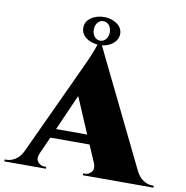

<svg xmlns="http://www.w3.org/2000/svg" viewBox="-130 -929 981 1015"><g transform="rotate(10 360.0 -421.5)"><path d="M361.3 -693.8 664.1 -73.2Q679.7 -41.5 703.4 -25.9Q727.1 -10.3 752 -10.3H760.3V0H381.3V-9.8H390.1Q412.1 -9.8 425.8 -27.1Q439.5 -44.4 428.7 -71.8L388.2 -166H177.7L135.3 -71.3Q124 -44.4 138.2 -27.1Q152.3 -9.8 174.3 -9.8H183.1V0H-40V-10.3H-30.8Q-6.3 -10.3 17.8 -25.9Q42 -41.5 56.6 -72.8L285.2 -564.9Q325.2 -650.9 337.9 -693.8Q300.3 -696.3 274.2 -717Q248 -737.8 248.5 -768.6Q248 -801.3 276.9 -822Q305.7 -842.8 347.7 -843.3Q389.2 -842.8 417.5 -822.5Q445.8 -802.2 446.3 -769.5Q445.8 -739.7 421.6 -718.8Q397.5 -697.8 361.3 -693.8ZM347.2 -716.3Q365.7 -716.3 378.2 -731.2Q390.6 -746.1 390.6 -768.6Q390.6 -791.5 378.2 -806.4Q365.7 -821.3 347.2 -820.8Q329.1 -821.3 316.9 -806.2Q304.7 -791 304.7 -768.6Q304.7 -746.1 316.9 -731.2Q329.1 -716.3 347.2 -716.3ZM199.7 -215.8H366.7L284.7 -408.2Z"/></g></svg>

Font: Cinzel Black
Style: Regular
Weight: 900
Designer: Natanael Gama
Version: Version 1.001;PS 001.001;hotconv 1.0.56;makeotf.lib2.0.21325